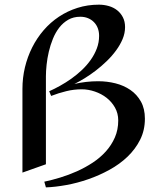

<svg xmlns="http://www.w3.org/2000/svg" viewBox="-20 -730 673 823"><path d="M601.1 -221.2Q601.1 -171.9 580.8 -131.3Q560.5 -90.8 526.6 -58.3Q492.7 -25.9 449 -2Q405.3 22 358.2 38.3Q311 54.7 263.9 63.2Q216.8 71.8 176.8 73.2L169.9 48.8Q202.1 42 238.3 31Q274.4 20 309.8 4.2Q345.2 -11.7 377.2 -32.7Q409.2 -53.7 433.6 -80.8Q458 -107.9 472.4 -140.9Q486.8 -173.8 486.8 -213.9Q486.8 -244.1 472.9 -268.8Q459 -293.5 436.8 -310.8Q414.6 -328.1 386.5 -337.6Q358.4 -347.2 330.1 -347.2Q296.4 -347.2 263.7 -339.1Q231 -331.1 199.2 -318.8L190.9 -338.9Q212.9 -348.6 237.5 -362.3Q262.2 -376 285.9 -392.8Q309.6 -409.7 331.1 -429.9Q352.5 -450.2 368.9 -473.4Q385.3 -496.6 395 -522.2Q404.8 -547.9 404.8 -576.2Q404.8 -594.2 399.2 -609.1Q393.6 -624 382.8 -635Q372.1 -646 357.2 -652.1Q342.3 -658.2 324.2 -658.2Q294.9 -658.2 272.7 -645.5Q250.5 -632.8 234.1 -611.8Q217.8 -590.8 206.8 -563.7Q195.8 -536.6 189.2 -508.3Q182.6 -480 179.7 -452.4Q176.8 -424.8 176.8 -402.8V-25.9L76.2 9.8V-349.1Q76.2 -396.5 86.9 -441.4Q97.7 -486.3 117.9 -526.6Q138.2 -566.9 167.2 -600.6Q196.3 -634.3 232.7 -658.4Q269 -682.6 312.3 -696.3Q355.5 -710 403.8 -710Q425.8 -710 446.3 -704.1Q466.8 -698.2 482.2 -686Q497.6 -673.8 506.8 -655.8Q516.1 -637.7 516.1 -613.8Q516.1 -587.9 505.6 -562.7Q495.1 -537.6 477.5 -513.7Q460 -489.7 437.5 -468Q415 -446.3 390.9 -427.7Q366.7 -409.2 342.8 -394.5Q318.8 -379.9 298.8 -370.1Q348.6 -381.8 400.9 -381.8Q439 -381.8 474.9 -372.8Q510.7 -363.8 538.8 -344.5Q566.9 -325.2 584 -294.7Q601.1 -264.2 601.1 -221.2Z"/></svg>

Font: Redressed
Style: Regular
Weight: 400
Designer: Astigmatic (AOETI)
Foundry: Astigmatic (AOETI)
Version: Version 1.000